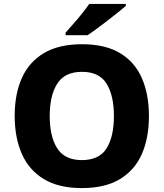

<svg xmlns="http://www.w3.org/2000/svg" viewBox="-20 -951 836 981"><path d="M741 -358Q741 -247 705 -164.5Q669 -82 593 -36Q517 10 398 10Q280 10 204 -36Q128 -82 91.5 -165Q55 -248 55 -359Q55 -470 91.5 -552Q128 -634 204 -679.5Q280 -725 399 -725Q518 -725 593.5 -679.5Q669 -634 705 -551.5Q741 -469 741 -358ZM234 -358Q234 -253 272.5 -193Q311 -133 398 -133Q487 -133 524.5 -193Q562 -253 562 -358Q562 -463 524.5 -523.5Q487 -584 399 -584Q311 -584 272.5 -523.5Q234 -463 234 -358ZM623 -921Q607 -907 582 -887Q557 -867 528.5 -845Q500 -823 473.5 -803.5Q447 -784 427 -771H315V-784Q331 -803 354 -828.5Q377 -854 399 -881.5Q421 -909 436 -931H623Z"/></svg>

Font: Noto Sans Malayalam ExtraBold
Style: Regular
Weight: 800
Designer: Jelle Bosma - Monotype Design Team
Foundry: Monotype Imaging Inc.
Version: Version 2.104; ttfautohint (v1.8.4.7-5d5b)